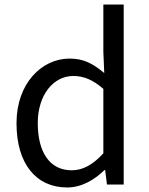

<svg xmlns="http://www.w3.org/2000/svg" viewBox="-20 -816 660 849"><path d="M277 13C342 13 399 -22 442 -64H445L453 0H527V-796H437V-587L441 -493C393 -533 352 -557 288 -557C164 -557 53 -447 53 -271C53 -90 141 13 277 13ZM297 -63C201 -63 147 -141 147 -272C147 -396 216 -480 304 -480C349 -480 390 -464 437 -423V-138C391 -88 347 -63 297 -63Z"/></svg>

Font: Source Han Sans HK
Style: Regular
Weight: 400
Designer: Ryoko NISHIZUKA 西塚涼子 (kana, bopomofo & ideographs); Paul D. Hunt (Latin, Greek & Cyrillic); Sandoll Communications 산돌커뮤니
Foundry: Adobe
Version: Version 2.000;hotconv 1.0.107;makeotfexe 2.5.65593